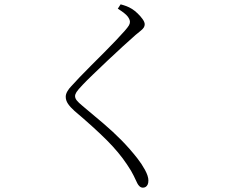

<svg xmlns="http://www.w3.org/2000/svg" viewBox="-20 -808 1040 885"><path d="M639 57Q630 57 623.5 51Q617 45 613 37Q606 23 596.5 2.5Q587 -18 566 -49Q529 -105 472 -162Q415 -219 323 -297Q304 -314 293.5 -329.5Q283 -345 283 -362Q283 -374 290.5 -387Q298 -400 308 -410Q323 -427 347.5 -452.5Q372 -478 402 -508Q432 -538 461.5 -567.5Q491 -597 515.5 -623Q540 -649 555 -666Q569 -682 574 -690.5Q579 -699 579 -707Q579 -718 568.5 -732Q558 -746 523 -768L536 -788Q551 -784 563 -779.5Q575 -775 588 -767Q601 -759 614.5 -746Q628 -733 637.5 -719.5Q647 -706 647 -696Q647 -688 643 -681.5Q639 -675 630 -667.5Q621 -660 605 -647Q581 -626 546 -594Q511 -562 474 -527Q437 -492 406.5 -462.5Q376 -433 361 -417Q339 -394 332.5 -383.5Q326 -373 326 -365Q326 -355 334 -345Q342 -335 359 -321Q412 -277 456.5 -239Q501 -201 539.5 -162Q578 -123 614 -77Q633 -53 648.5 -24.5Q664 4 664 24Q664 36 660.5 43Q657 50 651.5 53.5Q646 57 639 57Z"/></svg>

Font: Noto Serif JP ExtraLight ExtraLight
Style: Regular
Weight: 250
Version: Version 2.003-H1;hotconv 1.1.1;makeotfexe 2.6.0